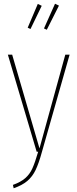

<svg xmlns="http://www.w3.org/2000/svg" viewBox="-20 -811 414 1026"><path d="M204 1Q187 63 170 98Q153 133 126 156Q99 179 53 195L49 177Q91 162 115 141Q139 120 153 89Q167 58 184 0H176L22 -519H45L191 -18L329 -519H352ZM274 -791 295 -781 230 -652 215 -659ZM182 -790 203 -780 143 -656 128 -663Z"/></svg>

Font: Fira Sans Extra Condensed Thin
Style: Regular
Weight: 250
Width: 1
Designer: Carrois Corporate & Edenspiekermann AG
Foundry: Carrois Corporate GbR & Edenspiekermann AG
Version: Version 4.203